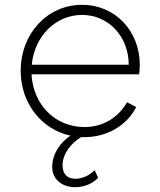

<svg xmlns="http://www.w3.org/2000/svg" viewBox="-20 -558 667 798"><path d="M331 12C425 12 507 -36 546 -113L508 -133C471 -68 407 -30 331 -30C209 -30 118 -123 111 -249H558C560 -264 561 -275 561 -288C561 -430 458 -538 321 -538C177 -538 66 -419 66 -263C66 -129 153 -20 273 6C231 33 197 81 197 136C197 189 240 220 292 220C329 220 364 206 388 181L373 149C352 172 321 185 294 185C259 185 240 165 240 129C240 80 277 36 317 12ZM112 -289C123 -407 211 -496 321 -496C431 -496 515 -406 515 -289Z"/></svg>

Font: Mluvka ExtraLight
Style: Regular
Weight: 200
Designer: Modified by Jiří Krblich, Original typeface by Gumpita Rahayu
Foundry: Gumpita Rahayu & Jiří Krblich
Version: Version 2.000;Glyphs 3.1.1 (3134)